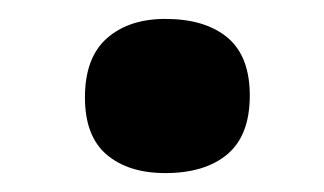

<svg xmlns="http://www.w3.org/2000/svg" viewBox="-20 -164 343 203"><path d="M154.8 19Q115.7 19 92.8 -0.5Q69.8 -20 69.8 -61Q69.8 -103 93 -123.5Q116.2 -144 154.8 -144Q196.8 -144 220.5 -124.3Q244.1 -104.5 244.1 -63Q244.1 -21 220.5 -1Q196.8 19 154.8 19Z"/></svg>

Font: Literata Book
Style: Bold
Weight: 700
Designer: Latin by Veronika Burian and Jose Scaglione. Greek by Irene Vlachou. Cyrillic by Vera Evstafieva
Foundry: TypeTogether
Version: Version 2.003;PS 002.003;hotconv 1.0.88;makeotf.lib2.5.64775